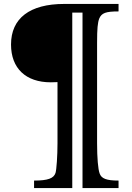

<svg xmlns="http://www.w3.org/2000/svg" viewBox="-20 -790 671 975"><path d="M473 -63V-573C473 -645 476 -675 484 -696C496 -724 517 -732 582 -732V-770H306C131 -770 36 -697 36 -564C36 -443 111 -372 238 -372L272 -373V-63C272 2 267 71 262 88C253 116 223 127 153 127V165H347V-726H399V165H582V127C521 127 495 117 486 91C478 70 473 12 473 -63Z"/></svg>

Font: Libre Baskerville
Style: Regular
Weight: 400
Designer: Pablo Impallari, Rodrigo Fuenzalida
Foundry: Pablo Impallari, Rodrigo Fuenzalida
Version: Version 1.051;Glyphs 3.2.3 (3260)